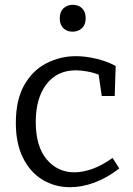

<svg xmlns="http://www.w3.org/2000/svg" viewBox="-20 -771 553 800"><path d="M272 9Q208 9 156.5 -22.5Q105 -54 75.5 -114Q46 -174 46 -258Q46 -355 81 -416.5Q116 -478 173.5 -507.5Q231 -537 297 -537Q337 -537 382.5 -526Q428 -515 462 -496L458 -371H404L391 -460Q368 -469 342 -473.5Q316 -478 296 -478Q218 -478 173.5 -420Q129 -362 129 -263Q129 -161 174.5 -107Q220 -53 290 -53Q325 -53 365.5 -67.5Q406 -82 449 -113L477 -69Q425 -29 373 -10Q321 9 272 9ZM282 -639Q259 -639 244 -653.5Q229 -668 229 -695Q229 -722 244.5 -736.5Q260 -751 283 -751Q307 -751 322 -736.5Q337 -722 337 -695Q337 -668 321.5 -653.5Q306 -639 282 -639Z"/></svg>

Font: Bitter
Style: Regular
Weight: 400
Designer: Sol Matas, and Bitter project Authors
Foundry: Sol Matas
Version: Version 2.001